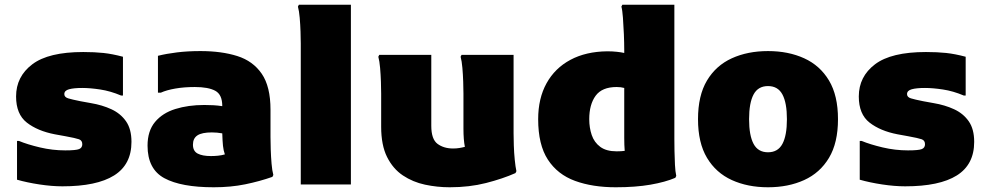

<svg xmlns="http://www.w3.org/2000/svg" viewBox="-20 -780 4172 812"><path d="M52 -184H60Q96 -169 149 -156.5Q202 -144 256 -144Q301 -144 314.5 -149.5Q328 -155 328 -170Q328 -186 314 -191Q300 -196 256 -204L212 -212Q139 -226 93.5 -261.5Q48 -297 48 -372Q48 -456 116.5 -508Q185 -560 332 -560Q380 -560 417.5 -556Q455 -552 500 -540V-376H492Q447 -395 404 -401.5Q361 -408 328 -408Q292 -408 272 -402.5Q252 -397 252 -382Q252 -369 268.5 -364Q285 -359 320 -352L364 -344Q412 -336 451 -318Q490 -300 513 -267Q536 -234 536 -180Q536 -84 462.5 -38Q389 8 244 8Q199 8 146.5 0Q94 -8 52 -20Z M884 12Q746 12 675 -26.5Q604 -65 604 -164Q604 -226 635.5 -264Q667 -302 721.5 -319Q776 -336 844 -336Q863 -336 882 -335Q901 -334 920 -331V-332Q920 -380 890.5 -396Q861 -412 804 -412Q759 -412 721.5 -405.5Q684 -399 660 -388H648V-544Q684 -553 729 -558.5Q774 -564 828 -564Q917 -564 983.5 -543Q1050 -522 1087 -468Q1124 -414 1124 -316V-200Q1124 -178 1125 -147.5Q1126 -117 1128.5 -87.5Q1131 -58 1136 -40L1132 -32Q1078 -13 1017 -0.5Q956 12 884 12ZM796 -168Q796 -141 816 -130.5Q836 -120 872 -120Q887 -120 902 -121.5Q917 -123 931 -127Q925 -144 923 -163.5Q921 -183 920 -216Q898 -220 876 -220Q834 -220 815 -207.5Q796 -195 796 -168Z M1252 0V-596Q1252 -616 1251 -646Q1250 -676 1247.5 -705Q1245 -734 1240 -752L1244 -760H1464V0Z M1882 12Q1829 12 1777.5 1Q1726 -10 1684 -38Q1642 -66 1617 -116Q1592 -166 1592 -244V-384Q1592 -404 1591 -434Q1590 -464 1587.5 -493Q1585 -522 1580 -540L1584 -548H1804V-248Q1804 -191 1830.5 -171.5Q1857 -152 1896 -152Q1910 -152 1922.5 -154Q1935 -156 1946 -159Q1940 -189 1940 -236V-384Q1940 -404 1939 -434Q1938 -464 1935.5 -493Q1933 -522 1928 -540L1932 -548H2152V-216Q2152 -196 2153 -165Q2154 -134 2157 -104Q2160 -74 2164 -56L2160 -48Q2106 -24 2035.5 -6Q1965 12 1882 12Z M2584 12Q2486 12 2412 -15Q2338 -42 2297 -105Q2256 -168 2256 -276Q2256 -364 2291.5 -428Q2327 -492 2392.5 -527Q2458 -562 2548 -563Q2570 -563 2588.5 -561Q2607 -559 2620 -556V-569Q2620 -598 2618.5 -635Q2617 -672 2614.5 -705Q2612 -738 2608 -752L2612 -760H2832V-192Q2832 -172 2832.5 -142Q2833 -112 2834.5 -83Q2836 -54 2840 -36L2836 -28Q2794 -10 2731 1Q2668 12 2584 12ZM2472 -276Q2472 -240 2482.5 -209Q2493 -178 2518.5 -159Q2544 -140 2588 -140Q2608 -140 2622 -142Q2621 -154 2620.5 -167.5Q2620 -181 2620 -196V-408Q2613 -410 2605 -411Q2597 -412 2588 -412Q2526 -412 2499 -375Q2472 -338 2472 -276Z M2932 -276Q2932 -376 2970 -439.5Q3008 -503 3075 -533.5Q3142 -564 3228 -564Q3314 -564 3381 -533.5Q3448 -503 3486 -439.5Q3524 -376 3524 -276Q3524 -176 3486 -112.5Q3448 -49 3381 -18.5Q3314 12 3228 12Q3142 12 3075 -18.5Q3008 -49 2970 -112.5Q2932 -176 2932 -276ZM3148 -276Q3148 -207 3167 -171.5Q3186 -136 3228 -136Q3270 -136 3289 -171.5Q3308 -207 3308 -276Q3308 -345 3289 -380.5Q3270 -416 3228 -416Q3186 -416 3167 -380.5Q3148 -345 3148 -276Z M3616 -184H3624Q3660 -169 3713 -156.5Q3766 -144 3820 -144Q3865 -144 3878.5 -149.5Q3892 -155 3892 -170Q3892 -186 3878 -191Q3864 -196 3820 -204L3776 -212Q3703 -226 3657.5 -261.5Q3612 -297 3612 -372Q3612 -456 3680.5 -508Q3749 -560 3896 -560Q3944 -560 3981.5 -556Q4019 -552 4064 -540V-376H4056Q4011 -395 3968 -401.5Q3925 -408 3892 -408Q3856 -408 3836 -402.5Q3816 -397 3816 -382Q3816 -369 3832.5 -364Q3849 -359 3884 -352L3928 -344Q3976 -336 4015 -318Q4054 -300 4077 -267Q4100 -234 4100 -180Q4100 -84 4026.5 -38Q3953 8 3808 8Q3763 8 3710.5 0Q3658 -8 3616 -20Z"/></svg>

Font: Kufam Black
Style: Regular
Weight: 900
Designer: Wael Morcos, Artur Schmal
Foundry: Original Type
Version: Version 1.301; ttfautohint (v1.8.3)